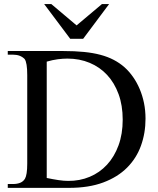

<svg xmlns="http://www.w3.org/2000/svg" viewBox="-20 -909 763 929"><path d="M684.1 -335Q684.1 -265.1 662.1 -204.1Q640.1 -143.1 594.7 -97.7Q549.3 -52.2 479.5 -26.1Q409.7 0 314 0H17.6V-18.6H42.5Q63.5 -18.6 78.4 -24.9Q93.3 -31.2 101.1 -44.9Q106 -53.2 108.9 -71.3Q111.8 -89.4 111.8 -117.7V-545.4Q111.8 -606.4 99.1 -623.5Q88.9 -633.8 75 -639.2Q61 -644.5 42.5 -644.5H17.6V-662.1H286.6Q341.8 -662.1 386 -657.7Q430.2 -653.3 465.8 -643.8Q501.5 -634.3 530 -619.4Q558.6 -604.5 582 -584Q605 -563.5 623.8 -536.6Q642.6 -509.8 656 -478Q669.4 -446.3 676.8 -410.2Q684.1 -374 684.1 -335ZM573.7 -330.1Q573.7 -398.9 553.7 -453.6Q533.7 -508.3 498.3 -546.4Q462.9 -584.5 413.8 -605Q364.7 -625.5 306.2 -625.5Q284.2 -625.5 259.5 -622.3Q234.9 -619.1 206.1 -610.8V-47.9Q236.8 -41.5 262.7 -37.6Q288.6 -33.7 309.6 -33.7Q365.7 -33.2 414.1 -53.5Q462.4 -73.7 497.8 -112.1Q533.2 -150.4 553.5 -205.6Q573.7 -260.7 573.7 -330.1ZM382.3 -721.2H319.8L193.8 -889.2H228.5L350.6 -786.1L473.1 -889.2H507.8Z"/></svg>

Font: Doulos SIL Afr
Style: Regular
Weight: 400
Designer: Walt Agee, Victor Gaultney, Peter Martin, Debbi Hosken, Becca Hirsbrunner
Foundry: SIL International
Version: Version 5.000